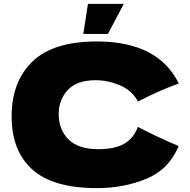

<svg xmlns="http://www.w3.org/2000/svg" viewBox="-20 -961 983 991"><path d="M40 -360Q40 -539 147 -643Q254 -747 480 -747Q796 -747 903 -530Q813 -499 692 -437Q663 -493 600.5 -520Q538 -547 473 -547Q377 -547 330 -496.5Q283 -446 283 -372Q283 -292 333.5 -241.5Q384 -191 488 -191Q571 -191 620 -218.5Q669 -246 692 -306Q774 -262 902 -207Q852 -86 735 -38Q618 10 480 10Q254 10 147 -86Q40 -182 40 -360ZM537 -786H410L434 -941H619Z"/></svg>

Font: Mantou Sans
Style: Regular
Weight: 400
Designer: Mant0u / artakana
Foundry: Mant0u / artakana
Version: Version 1.001;October 22, 2023;FontCreator 14.0.0.2901 64-bi